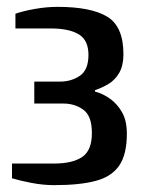

<svg xmlns="http://www.w3.org/2000/svg" viewBox="-20 -530 428 560"><path d="M138 10Q106 10 72 3.5Q38 -3 15 -10V-53H138Q191 -53 219.5 -72Q248 -91 248 -142Q248 -192 223 -210Q198 -228 165 -228H80V-292H155Q188 -292 213 -309Q238 -326 238 -370Q238 -413 209.5 -430Q181 -447 128 -447H25V-490Q48 -498 82 -504Q116 -510 148 -510Q245 -510 292.5 -481.5Q340 -453 340 -372Q340 -339 328 -318Q316 -297 297 -285.5Q278 -274 257 -267V-263Q280 -257 301 -242Q322 -227 336 -202.5Q350 -178 350 -140Q350 -80 328 -47.5Q306 -15 259.5 -2.5Q213 10 138 10Z"/></svg>

Font: Cuprum Medium
Style: Regular
Weight: 500
Designer: Jovanny Lemonad
Foundry: Jovanny Lemonad
Version: Version 3.000